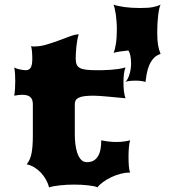

<svg xmlns="http://www.w3.org/2000/svg" viewBox="-20 -816 788 836"><path d="M526.4 -459Q537.6 -471.2 544.2 -493.9Q550.8 -516.6 550.8 -539.1Q550.8 -558.1 547.6 -573.7Q544.4 -589.4 538.6 -596.2Q517.6 -594.2 501.5 -591.6Q485.4 -588.9 474.6 -585.9Q480.5 -599.1 484.6 -625.2Q488.8 -651.4 488.8 -688.5Q488.8 -705.6 487.5 -721.9Q486.3 -738.3 484.4 -752.4Q482.4 -766.6 479.7 -777.8Q477.1 -789.1 474.1 -795.9Q491.2 -789.6 521 -785.4Q550.8 -781.2 588.9 -781.2Q606.4 -781.2 619.9 -782Q633.3 -782.7 643.8 -784.7Q654.3 -786.6 662.8 -789.3Q671.4 -792 679.2 -795.9Q675.8 -789.6 673.1 -776.9Q670.4 -764.2 668.5 -747.8Q666.5 -731.4 665.5 -712.2Q664.6 -692.9 664.6 -673.3Q664.6 -641.1 668.2 -619.9Q671.9 -598.6 679.2 -581.1Q660.2 -575.2 648.2 -561.5Q636.2 -547.9 629.2 -530.5Q622.1 -513.2 618.7 -494.1Q615.2 -475.1 613.3 -459Q608.4 -461.4 596.4 -463.1Q584.5 -464.8 573.7 -464.8Q558.1 -464.8 544.9 -463.6Q531.7 -462.4 526.4 -459ZM96.2 -100.6Q112.3 -120.1 117.7 -150.4Q123 -180.7 123 -223.1V-364.3Q122.6 -373 120.4 -380.1Q118.2 -387.2 113 -392.3Q107.9 -397.5 99.1 -400.4Q90.3 -403.3 77.1 -403.3Q69.8 -403.3 61.3 -402.3Q52.7 -401.4 42 -399.4Q44.4 -413.6 45.4 -430.2Q46.4 -446.8 46.4 -463.9Q46.4 -479.5 45.4 -494.6Q44.4 -509.8 42 -522.5Q46.9 -519 54.2 -516.8Q61.5 -514.6 68.8 -513.2Q76.2 -511.7 82.5 -511Q88.9 -510.3 92.3 -510.3Q106.4 -510.3 113.5 -521.2Q120.6 -532.2 120.6 -559.6Q120.6 -564 120.4 -571.8Q120.1 -579.6 119.6 -587.9Q119.1 -596.2 117.9 -603.5Q116.7 -610.8 114.7 -614.7Q118.7 -613.8 122.6 -613.8Q126.5 -613.8 130.9 -613.8Q155.8 -613.8 183.3 -622.1Q210.9 -630.4 237.1 -640.1Q263.2 -649.9 285.6 -658.2Q308.1 -666.5 322.8 -666.5Q318.8 -654.8 316.4 -640.6Q314 -626.5 312.5 -612.3Q311 -598.1 310.3 -584.7Q309.6 -571.3 309.6 -562Q309.6 -545.9 313.5 -535.9Q317.4 -525.9 327.4 -520.3Q337.4 -514.6 355.2 -512.5Q373 -510.3 400.9 -510.3Q412.6 -510.3 428.5 -510.5Q444.3 -510.7 461.4 -512Q478.5 -513.2 495.4 -515.6Q512.2 -518.1 526.4 -522.5Q521.5 -509.8 519.5 -492.7Q517.6 -475.6 517.6 -457.5Q517.6 -437 519.5 -419.4Q521.5 -401.9 526.4 -388.2Q509.8 -389.6 490 -391.6Q470.2 -393.6 450.7 -395.3Q431.2 -397 414.6 -398.2Q397.9 -399.4 387.7 -399.4Q363.3 -399.4 347.4 -397.2Q331.5 -395 322.3 -390.4Q313 -385.7 309.3 -378.7Q305.7 -371.6 305.7 -362.3V-231.4Q305.7 -212.4 307.9 -191.2Q310.1 -169.9 315.9 -151.9Q321.8 -133.8 332 -121.8Q342.3 -109.9 358.4 -109.9Q376 -109.9 387.9 -116.9Q399.9 -124 407.2 -136.7Q414.6 -149.4 417.7 -166.7Q420.9 -184.1 420.9 -205.1Q431.6 -202.6 449.7 -200.2Q467.8 -197.8 486.8 -197.8Q505.4 -197.8 521.7 -200.2Q538.1 -202.6 546.9 -205.1Q543 -194.3 541.3 -175Q539.6 -155.8 539.6 -133.8Q539.6 -111.8 541 -92.8Q542.5 -73.7 546.9 -64.5H542Q523.9 -64.5 503.2 -58.8Q482.4 -53.2 463.4 -43.9Q444.3 -34.7 428.5 -23.2Q412.6 -11.7 404.3 0Q400.4 -2.9 389.4 -5.1Q378.4 -7.3 364 -9Q349.6 -10.7 333.5 -11.5Q317.4 -12.2 302.7 -12.2Q288.1 -12.2 272.2 -11.5Q256.3 -10.7 241.2 -9Q226.1 -7.3 213.6 -5.1Q201.2 -2.9 193.8 0Q189.5 -17.1 180.4 -33.4Q171.4 -49.8 158.7 -63.5Q146 -77.1 130.1 -86.9Q114.3 -96.7 96.2 -100.6Z"/></svg>

Font: Arbutus
Style: Regular
Weight: 400
Designer: Karolina Lach
Foundry: Sorkin Type Co.
Version: Version 1.002